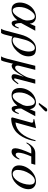

<svg xmlns="http://www.w3.org/2000/svg" viewBox="1310 -1999 894 3554"><g transform="rotate(90 1757.0 -222.0)"><path d="M549 -428 407 -167V-149Q407 -110 416 -80Q425 -50 441 -50Q464 -50 492 -124L508 -117Q471 9 407 9Q358 9 355 -96Q267 11 161 11Q92 11 59.5 -31Q27 -73 27 -141Q27 -202 51.5 -261.5Q76 -321 118 -364Q152 -398 198.5 -419.5Q245 -441 291 -441Q351 -441 384 -405.5Q417 -370 417 -322L463 -428ZM359 -272Q359 -420 282 -420Q230 -420 169.5 -328Q109 -236 109 -125Q109 -77 126 -43.5Q143 -10 178 -10Q251 -10 343 -201Q344 -207 348.5 -220.5Q353 -234 356 -247Q359 -260 359 -272Z M543 135 618 -151Q652 -283 721 -362Q790 -441 871 -441Q894 -441 908 -440Q922 -439 946.5 -432Q971 -425 985.5 -411.5Q1000 -398 1011.5 -370.5Q1023 -343 1023 -304Q1023 -189 927.5 -89Q832 11 725 11Q687 11 657 -6L621 135Q611 176 590 205H512Q532 174 543 135ZM934 -312Q934 -358 916.5 -389Q899 -420 868 -420Q825 -420 782 -369Q739 -318 717 -239Q671 -73 671 -45Q671 -29 685 -18.5Q699 -8 720 -8Q782 -9 833 -61Q884 -113 909 -181.5Q934 -250 934 -312Z M1525 -117 1539 -108Q1493 -37 1464.5 -13Q1436 11 1402 11Q1381 11 1367 -1Q1353 -13 1353 -34Q1353 -65 1368 -110L1401 -214H1400Q1332 -93 1286.5 -42Q1241 9 1197 9Q1169 9 1161 -19Q1152 17 1141.5 58.5Q1131 100 1126.5 118.5Q1122 137 1116 157Q1110 177 1105 187Q1100 197 1094 205H1023Q1047 170 1067 93L1198 -428H1273L1198 -130Q1194 -112 1194 -103Q1194 -55 1234 -55Q1274 -55 1339 -151.5Q1404 -248 1419 -306L1452 -428H1529L1450 -128Q1431 -52 1431 -51Q1431 -36 1442 -36Q1454 -36 1470.5 -51.5Q1487 -67 1525 -117Z M1882 -494 1976 -626Q1993 -649 2019 -649Q2028 -649 2036 -643Q2044 -637 2044 -627Q2044 -612 2004 -575L1916 -494ZM2131 -428 1989 -167V-149Q1989 -110 1998 -80Q2007 -50 2023 -50Q2046 -50 2074 -124L2090 -117Q2053 9 1989 9Q1940 9 1937 -96Q1849 11 1743 11Q1674 11 1641.5 -31Q1609 -73 1609 -141Q1609 -202 1633.5 -261.5Q1658 -321 1700 -364Q1734 -398 1780.5 -419.5Q1827 -441 1873 -441Q1933 -441 1966 -405.5Q1999 -370 1999 -322L2045 -428ZM1941 -272Q1941 -420 1864 -420Q1812 -420 1751.5 -328Q1691 -236 1691 -125Q1691 -77 1708 -43.5Q1725 -10 1760 -10Q1833 -10 1925 -201Q1926 -207 1930.5 -220.5Q1935 -234 1938 -247Q1941 -260 1941 -272Z M2577 -434 2593 -430Q2582 -366 2564 -308Q2546 -250 2512.5 -190Q2479 -130 2435.5 -86.5Q2392 -43 2326.5 -14Q2261 15 2182 18Q2154 18 2154 -4Q2154 -10 2157 -17L2249 -350Q2251 -360 2251 -367Q2251 -383 2236 -388Q2221 -393 2186 -394V-410L2349 -441L2352 -439L2247 -61Q2479 -83 2577 -434Z M3030 -428 3009 -354H2876Q2806 -195 2806 -116Q2806 -65 2842 -65Q2860 -65 2882 -85.5Q2904 -106 2917 -134H2933Q2915 -73 2874.5 -31Q2834 11 2788 11Q2724 11 2724 -60Q2724 -139 2822 -354H2761Q2681 -354 2632 -266H2616Q2641 -327 2693 -377.5Q2745 -428 2812 -428Z M3482 -301Q3482 -244 3453.5 -182.5Q3425 -121 3376 -72Q3293 11 3188 11Q3118 11 3079.5 -25.5Q3041 -62 3041 -128Q3041 -211 3091.5 -290Q3142 -369 3221 -411Q3277 -441 3341 -441Q3403 -441 3442.5 -403.5Q3482 -366 3482 -301ZM3398 -326Q3398 -371 3379 -395.5Q3360 -420 3327 -420Q3260 -420 3199 -329Q3125 -216 3125 -101Q3125 -57 3146 -33.5Q3167 -10 3203 -10Q3264 -10 3324 -93Q3358 -139 3378 -203.5Q3398 -268 3398 -326Z"/></g></svg>

Font: STIX
Style: Italic
Weight: 400
Italic angle: -16.33°
Designer: MicroPress Inc., with final additions and corrections provided by Coen Hoffman, Elsevier (retired)
Version: Version 1.1.1